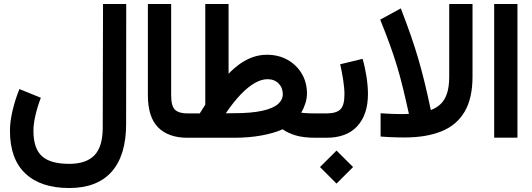

<svg xmlns="http://www.w3.org/2000/svg" viewBox="-20 -696 2689 970"><path d="M186.4 -202.1 78.2 -246Q57 -194.5 43.7 -138.4Q30.3 -82.2 30.3 -35.3Q30.3 107.2 108.2 180.6Q186 253.9 329.1 253.9Q471.5 253.9 544.3 171.2Q617.2 88.5 617.2 -69.8L617.7 -675.8H500.5L499 -50.8Q499 44.7 457.3 88.3Q415.6 131.8 329.6 131.8Q234.4 131.8 191.7 92.8Q148.9 53.7 148.9 -35.2Q148.9 -70.5 159.6 -115.6Q170.3 -160.7 186.4 -202.1Z M939.5 0V-123H927.2Q884.8 -123 864.7 -141Q844.7 -159 844.7 -214.8V-675.8H727.1V-215.3Q727.1 -103.8 779.2 -51.9Q831.4 0 927.2 0Z M1159.7 -124 1120.8 -123.8Q1160.4 -182 1197.4 -220.1Q1234.3 -258.2 1267.8 -277.1Q1301.4 -295.9 1331.1 -295.9Q1366.5 -295.9 1387.6 -274.3Q1408.7 -252.7 1408.7 -219.7Q1408.7 -191.3 1383.9 -169.8Q1359.1 -148.3 1304.3 -136.2Q1249.5 -124 1159.7 -124ZM1501.8 -126.6Q1514.5 -148.3 1522.6 -173.4Q1530.8 -198.5 1530.8 -223.6Q1530.8 -279.4 1504.7 -323.6Q1478.6 -367.9 1432.9 -393.7Q1387.2 -419.4 1328.3 -419.4Q1293.7 -419.4 1260.4 -408.4Q1227.2 -397.5 1196 -376Q1164.7 -354.5 1134.8 -323.5V-675.8H1017.1V-167.1Q1010.4 -156.6 1003.3 -145.6Q996.2 -134.6 989.2 -123H919.9V0H1162.1Q1238.8 0 1302.5 -11.9Q1366.3 -23.8 1407.6 -42.8Q1434.4 -23.8 1473.9 -11.9Q1513.5 0 1574.7 0H1589.8V-123H1575.2Q1556.8 -123 1542.4 -123.6Q1528 -124.1 1517.8 -125Q1507.6 -125.8 1501.8 -126.6Z M1838.9 -220.7Q1838.9 -261.9 1831.4 -309.8Q1823.9 -357.7 1811.8 -398.7L1698.6 -371.3Q1706.9 -336.3 1713.6 -293.5Q1720.2 -250.7 1720.2 -219.2Q1720.2 -163.9 1699.7 -143.5Q1679.2 -123 1628.4 -123H1570V0H1628.4Q1731.6 0 1785.3 -58.8Q1838.9 -117.6 1838.9 -220.7ZM1596.6 147.9 1680.2 231.5 1763.8 147.9 1680.2 64.8Z M2045.8 -120.7Q2033.9 -120 2021.7 -119.8Q2009.6 -119.6 2000 -119.6Q1984.1 -119.6 1955.9 -120.9Q1927.6 -122.3 1902.8 -123.7V-6.2Q1919.3 -4.4 1942.5 -3.5Q1965.6 -2.5 1987.9 -2Q2010.3 -1.5 2023.4 -1.5Q2134.5 -1.5 2211.2 -32.9Q2288 -64.4 2327.6 -132.1Q2367.2 -199.9 2367.2 -309.1V-675.8H2249.5V-309.6Q2249.5 -258.5 2238.7 -225.1Q2227.8 -191.7 2207.2 -171.5Q2186.5 -151.4 2156.7 -139.9Q2139.3 -221.8 2124 -284.2Q2108.7 -346.6 2092.3 -402.2Q2075.9 -457.8 2055.1 -517.7Q2034.3 -577.5 2005 -653.6L1900.9 -596.8Q1929.9 -524.5 1949.9 -469.4Q1969.8 -414.4 1985.2 -363.6Q2000.6 -312.9 2014.7 -255.4Q2028.8 -197.9 2045.8 -120.7Z M2476.6 -675.8V-0.5H2594.2V-675.8Z"/></svg>

Font: Vazir Variable Regular
Style: Regular
Weight: 400
Designer: Saber Rastikerdar
Foundry: Saber Rastikerdar
Version: Version 30.1.0